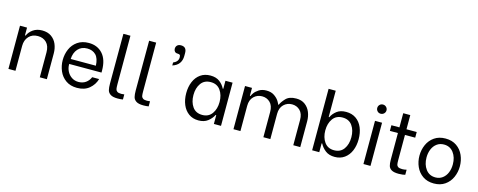

<svg xmlns="http://www.w3.org/2000/svg" viewBox="-34 -1526 5630 2263"><g transform="rotate(15 2781.5 -394.0)"><path d="M75 -527H161V-432H169Q189 -478 234 -509.5Q279 -541 344 -541Q411 -541 456 -509.5Q501 -478 522.5 -426.5Q544 -375 544 -315V0H458V-304Q458 -382 417.5 -423Q377 -464 312 -464Q243 -464 202 -419.5Q161 -375 161 -304V0H75Z M666 -267Q666 -338 693 -400.5Q720 -463 776 -502Q832 -541 913 -541Q1019 -541 1082.5 -470Q1146 -399 1146 -266V-242H752V-235Q752 -191 772 -152Q792 -113 828 -89Q864 -65 911 -65Q962 -65 999 -91Q1036 -117 1054 -161H1139Q1118 -89 1060.5 -41Q1003 7 912 7Q831 7 775.5 -32Q720 -71 693 -134Q666 -197 666 -267ZM1061 -303Q1057 -393 1017 -433Q977 -473 912 -473Q841 -473 799 -426Q757 -379 754 -303Z M1276 -144 1277 -750H1363V-157Q1363 -119 1366.5 -100.5Q1370 -82 1385.5 -71Q1401 -60 1435 -60Q1456 -60 1472 -63V-1Q1445 4 1408 4Q1349 4 1320 -15Q1291 -34 1283.5 -64.5Q1276 -95 1276 -144Z M1590 -144 1591 -750H1677V-157Q1677 -119 1680.5 -100.5Q1684 -82 1699.5 -71Q1715 -60 1749 -60Q1770 -60 1786 -63V-1Q1759 4 1722 4Q1663 4 1634 -15Q1605 -34 1597.5 -64.5Q1590 -95 1590 -144Z M1930 -575Q1990 -601 1990 -652Q1990 -677 1981.5 -683.5Q1973 -690 1956 -690Q1931 -690 1919 -704Q1907 -718 1907 -737Q1907 -763 1923 -779Q1939 -795 1969 -795Q2038 -795 2038 -720V-685Q2038 -573 1930 -539Z M2173 -267Q2173 -345 2199.5 -407.5Q2226 -470 2276.5 -505.5Q2327 -541 2397 -541Q2467 -541 2510 -508Q2553 -475 2575 -429H2582V-527H2669V0H2582V-108H2575Q2551 -61 2507 -27Q2463 7 2394 7Q2324 7 2274.5 -29Q2225 -65 2199 -127Q2173 -189 2173 -267ZM2580 -267Q2580 -352 2539 -409.5Q2498 -467 2421 -467Q2342 -467 2301.5 -410Q2261 -353 2261 -268Q2261 -182 2301.5 -124.5Q2342 -67 2421 -67Q2498 -67 2539 -124.5Q2580 -182 2580 -267Z M2821 -527H2906V-430H2914Q2916 -440 2934 -466.5Q2952 -493 2989 -517Q3026 -541 3081 -541Q3139 -541 3177.5 -514Q3216 -487 3235 -456Q3254 -425 3254 -417H3262Q3276 -452 3317.5 -496.5Q3359 -541 3445 -541Q3509 -541 3552 -508.5Q3595 -476 3615.5 -425Q3636 -374 3636 -316V0H3551V-308Q3551 -384 3511.5 -423Q3472 -462 3414 -462Q3354 -462 3312.5 -421.5Q3271 -381 3271 -308V0H3186V-308Q3186 -384 3146.5 -423Q3107 -462 3049 -462Q2989 -462 2947.5 -421.5Q2906 -381 2906 -308V0H2821Z M3875 -108H3868V0H3781V-750H3868V-429H3875Q3897 -475 3940 -508Q3983 -541 4053 -541Q4124 -541 4174.5 -505.5Q4225 -470 4251 -407.5Q4277 -345 4277 -267Q4277 -189 4251 -127Q4225 -65 4175 -29Q4125 7 4056 7Q3987 7 3943 -27Q3899 -61 3875 -108ZM4188 -267Q4188 -352 4148 -409Q4108 -466 4029 -466Q3951 -466 3910.5 -409Q3870 -352 3870 -267Q3870 -182 3911 -124.5Q3952 -67 4029 -67Q4107 -67 4147.5 -124Q4188 -181 4188 -267Z M4407 -527H4493V0H4407ZM4393 -681Q4393 -704 4409 -720.5Q4425 -737 4449 -737Q4473 -737 4489.5 -720.5Q4506 -704 4506 -681Q4506 -658 4489.5 -641.5Q4473 -625 4449 -625Q4425 -625 4409 -641.5Q4393 -658 4393 -681Z M4791 -458V-152Q4791 -115 4794.5 -97.5Q4798 -80 4813.5 -70Q4829 -60 4864 -60Q4888 -60 4916 -67V-5Q4909 -2 4885.5 1Q4862 4 4837 4Q4779 4 4750.5 -12.5Q4722 -29 4713.5 -57.5Q4705 -86 4705 -133V-458H4607V-527H4705V-700H4791V-527H4916V-458Z M5019 -267Q5019 -339 5047 -401.5Q5075 -464 5130.5 -502.5Q5186 -541 5266 -541Q5346 -541 5401.5 -502.5Q5457 -464 5484.5 -401Q5512 -338 5512 -267Q5512 -196 5484 -133Q5456 -70 5400.5 -31.5Q5345 7 5266 7Q5186 7 5130.5 -31.5Q5075 -70 5047 -132.5Q5019 -195 5019 -267ZM5426 -268Q5426 -354 5383 -411Q5340 -468 5266 -468Q5216 -468 5179.5 -441Q5143 -414 5124 -368.5Q5105 -323 5105 -268Q5105 -182 5148 -124.5Q5191 -67 5266 -67Q5315 -67 5351.5 -94Q5388 -121 5407 -166.5Q5426 -212 5426 -268Z"/></g></svg>

Font: Be Vietnam
Style: Regular
Weight: 400
Designer: Gabriel Lam
Foundry: TypeRant
Version: Version 4.000